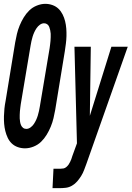

<svg xmlns="http://www.w3.org/2000/svg" viewBox="-37 -763 684 998"><path d="M93 8Q73 8 55 1.5Q37 -5 24 -17.5Q11 -30 3 -47Q-5 -64 -9.5 -82.5Q-14 -101 -15.5 -120Q-17 -139 -16.5 -159Q-16 -179 -14 -198.5Q-12 -218 -8 -238L42 -543Q46 -565 51 -586.5Q56 -608 65 -630Q74 -652 86.5 -672.5Q99 -693 115.5 -709Q132 -725 154.5 -734Q177 -743 198 -743Q199 -743 199 -743Q199 -743 199 -743Q218 -743 236 -736.5Q254 -730 267 -717.5Q280 -705 288.5 -688Q297 -671 301.5 -652.5Q306 -634 307.5 -615Q309 -596 308.5 -576Q308 -556 305.5 -536.5Q303 -517 300 -497L250 -192Q246 -170 241 -148.5Q236 -127 227 -105Q218 -83 205.5 -62.5Q193 -42 176.5 -26Q160 -10 137.5 -1Q115 8 93 8Q93 8 93 8Q93 8 93 8ZM100 -93Q111 -93 121.5 -100.5Q132 -108 139 -118.5Q146 -129 151 -140Q156 -151 159.5 -162.5Q163 -174 165.5 -185.5Q168 -197 170 -209L221 -513Q222 -523 223.5 -532Q225 -541 225.5 -550.5Q226 -560 226.5 -569.5Q227 -579 226.5 -588Q226 -597 224 -606Q222 -615 219 -623Q216 -631 209 -636.5Q202 -642 192 -642Q181 -642 170.5 -634.5Q160 -627 153 -616.5Q146 -606 141 -595Q136 -584 132.5 -572.5Q129 -561 126.5 -549.5Q124 -538 122 -526L71 -222Q70 -212 68.5 -203Q67 -194 66.5 -184.5Q66 -175 65.5 -165.5Q65 -156 65.5 -147Q66 -138 67.5 -129Q69 -120 72.5 -112Q76 -104 83 -98.5Q90 -93 100 -93ZM236 215 241 114H278Q286 114 293.5 112.5Q301 111 308 105Q315 99 319.5 92.5Q324 86 327.5 78.5Q331 71 334 63.5Q337 56 339 48L363 -18L350 -520H435L430 -161L542 -520H627L412 89Q406 105 400 121Q394 137 385 151.5Q376 166 364.5 179.5Q353 193 337.5 202Q322 211 305.5 213Q289 215 273 215Z"/></svg>

Font: Iosevka SS04 Extended
Style: Bold Italic
Weight: 700
Width: 7
Italic angle: -9°
Monospace: yes
Designer: Belleve Invis
Foundry: Belleve Invis
Version: Version 19.0.0; ttfautohint (v1.8.4)